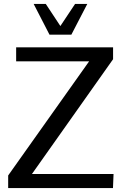

<svg xmlns="http://www.w3.org/2000/svg" viewBox="-20 -955 614 975"><path d="M21.5 0V-64L432.6 -643.6H62V-714.8H554.2V-654.3L142.1 -71.3H556.6L553.7 0ZM231.4 -778.8 150.9 -935.1H212.4L286.6 -822.8L361.3 -935.1H423.3L342.3 -778.8Z"/></svg>

Font: Pontano Sans Medium
Style: Regular
Weight: 500
Designer: Vernon Adams
Foundry: Vernon Adams
Version: Version 2.001